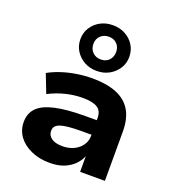

<svg xmlns="http://www.w3.org/2000/svg" viewBox="-148 -931 950 1055"><g transform="rotate(20 327.0 -404.0)"><path d="M262 11Q201 11 153 -10.5Q105 -32 78.5 -68.5Q52 -105 52 -152Q52 -202 82.5 -234Q113 -266 181 -282Q249 -298 363 -298H445V-213H368Q324 -213 293.5 -210Q263 -207 244.5 -200.5Q226 -194 218 -183.5Q210 -173 210 -157Q210 -131 232.5 -115Q255 -99 297 -99Q333 -99 362 -112.5Q391 -126 408.5 -150.5Q426 -175 426 -206V-311Q426 -352 398.5 -369.5Q371 -387 312 -387Q264 -387 214.5 -375Q165 -363 116 -338L74 -446Q108 -465 149.5 -478.5Q191 -492 236.5 -499Q282 -506 326 -506Q410 -506 467 -483Q524 -460 553 -412Q582 -364 582 -288V0H437V-102H441Q429 -67 404.5 -42Q380 -17 345 -3Q310 11 262 11ZM332 -552Q291 -552 259 -570Q227 -588 208 -618Q189 -648 189 -686Q189 -724 208 -754Q227 -784 259 -801.5Q291 -819 332 -819Q373 -819 405 -801.5Q437 -784 456 -754Q475 -724 475 -685Q475 -648 456 -618Q437 -588 405 -570Q373 -552 332 -552ZM332 -619Q362 -619 380 -638Q398 -657 398 -686Q398 -715 380 -733.5Q362 -752 332 -752Q303 -752 284 -733.5Q265 -715 265 -686Q265 -657 283.5 -638Q302 -619 332 -619Z"/></g></svg>

Font: Nunito Sans 10pt SemiExpanded ExtraBold
Style: Regular
Weight: 800
Width: 6
Designer: Vernon Adams
Foundry: Vernon Adams
Version: Version 3.101;gftools[0.9.27]